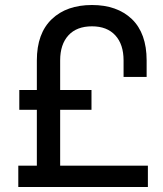

<svg xmlns="http://www.w3.org/2000/svg" viewBox="-20 -740 652 766"><path d="M570 6H53V-79H127V-302H57V-381H127V-499Q127 -607 187 -664Q246 -720 347 -720Q447 -720 506 -664Q565 -607 565 -499V-433H473V-499Q473 -563 440 -599Q407 -635 347 -635Q286 -635 253 -599Q220 -563 220 -499V-381H345V-302H220V-79H570Z"/></svg>

Font: Rilu
Style: Bold
Weight: 500
Designer: Alí Sinisterra
Foundry: Alí Sinisterra
Version: ""